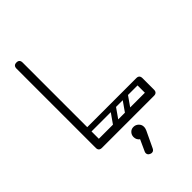

<svg xmlns="http://www.w3.org/2000/svg" viewBox="-272 -793 1112 1112"><g transform="rotate(-45 283.5 -237.5)"><path d="M95 0Q70 0 70 -36V-674Q70 -700 95 -700Q120 -700 120 -674V-26Q120 0 95 0ZM96 0Q70 0 70 -25Q70 -50 96 -50H521Q547 -50 547 -25Q547 0 521 0ZM497 -119Q497 -145 522 -145Q547 -145 547 -119V-26Q547 0 522 0Q497 0 497 -26ZM77 -127Q77 -145 95 -145H522Q540 -145 540 -127Q540 -110 521 -110H94Q77 -110 77 -127ZM321 -139Q334 -129 325 -116L259 -22Q250 -8 234 -19Q221 -29 230 -42L296 -136Q300 -141 307 -142.5Q314 -144 321 -139ZM419 -139Q432 -129 423 -116L357 -22Q348 -8 332 -19Q319 -29 328 -42L394 -136Q398 -141 405 -142.5Q412 -144 419 -139ZM123 -32Q123 -49 140 -49H472Q489 -49 489 -32Q489 -14 473 -14H141Q123 -14 123 -32ZM123 -128Q123 -145 140 -145H472Q489 -145 489 -128Q489 -110 473 -110H141Q123 -110 123 -128ZM268 222Q253 216 253 201Q253 195 256 189L287 121Q269 108 269 85Q269 68 280.5 55.5Q292 43 310 43Q328 43 341 55.5Q354 68 354 85Q354 94 352 100Q350 106 348 111L301 210Q294 225 280 225Q274 225 268 222Z"/></g></svg>

Font: Agu Display
Style: Regular
Weight: 400
Designer: Oluwaseun Badejo
Version: Version 1.103